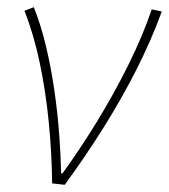

<svg xmlns="http://www.w3.org/2000/svg" viewBox="-20 -510 470 534"><path d="M125 0Q124 -86 115.5 -171.5Q107 -257 90.5 -335.5Q74 -414 48 -480L74 -490Q94 -440 108 -381Q122 -322 131 -260Q140 -198 144.5 -138.5Q149 -79 150 -28H154Q202 -94 249.5 -171.5Q297 -249 337 -329.5Q377 -410 402 -484L430 -478Q400 -396 358.5 -314.5Q317 -233 267 -153.5Q217 -74 160 4Z"/></svg>

Font: Source Sans 3
Style: Italic
Weight: 200
Italic angle: -11°
Designer: Paul D. Hunt
Foundry: Adobe
Version: Version 3.046;hotconv 1.0.118;makeotfexe 2.5.65603